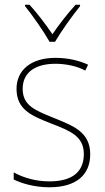

<svg xmlns="http://www.w3.org/2000/svg" viewBox="-20 -783 444 813"><path d="M190 -606H213C238 -649 285 -715 319 -757V-763H300C264 -723 229 -678 202 -638C175 -678 138 -727 105 -763H86V-757C117 -719 165 -650 190 -606ZM362 -130C362 -226 287 -251 207 -284C132 -315 76 -334 76 -407C76 -477 130 -513 215 -513C260 -513 310 -502 341 -484L353 -509C317 -526 269 -538 215 -538C110 -538 50 -485 50 -407C50 -317 116 -292 199 -259C277 -229 335 -206 335 -131C335 -59 291 -15 189 -15C134 -15 82 -29 38 -53V-23C70 -7 125 10 189 10C305 10 362 -44 362 -130Z"/></svg>

Font: Noto Sans Lao SemiCondensed Thin
Style: Regular
Weight: 100
Width: 4
Designer: Monotype Design Team
Foundry: Monotype Imaging Inc.
Version: Version 2.003